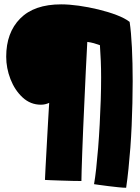

<svg xmlns="http://www.w3.org/2000/svg" viewBox="-20 -677 645 882"><path d="M559.5 185.5Q546 185.5 523.8 183.2Q501.5 181 478 178Q454.5 175 436.2 172.5Q418 170 412 169Q417 141 421.8 98Q426.5 55 430.8 2.8Q435 -49.5 438 -106Q441 -162.5 442.8 -217.5Q444.5 -272.5 444.5 -321Q444.5 -360 443 -397.5Q441.5 -435 439 -469.5Q425.5 -474.5 411.2 -478.5Q397 -482.5 381 -484.5Q377.5 -420 374.2 -351.8Q371 -283.5 368 -216.5Q365 -149.5 362.2 -88.5Q359.5 -27.5 357.8 22.5Q356 72.5 355 106.8Q354 141 354 154.5Q339.5 154.5 314 154Q288.5 153.5 261.2 152.5Q234 151.5 213 150.8Q192 150 186.5 149.5Q187.5 125.5 189.2 93Q191 60.5 193 23.8Q195 -13 197 -49.5Q199 -86 200.8 -117.8Q202.5 -149.5 204 -172.5Q205.5 -195.5 206 -204.5Q187.5 -196 168 -196Q120 -196 84 -229.2Q48 -262.5 28.2 -313.2Q8.5 -364 8.5 -416.5Q8.5 -527 72.8 -592Q137 -657 261 -657Q297 -657 341.8 -650.8Q386.5 -644.5 432 -633.5Q477.5 -622.5 515.5 -608Q553.5 -593.5 575.5 -576.5Q582.5 -530 586 -458.8Q589.5 -387.5 589.5 -304Q589.5 -255 588.2 -203.2Q587 -151.5 584.8 -99.8Q582.5 -48 578.8 2Q575 52 570.2 98.5Q565.5 145 559.5 185.5Z"/></svg>

Font: Grandstander Thin Black
Style: Regular
Weight: 900
Version: Version 1.200